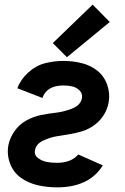

<svg xmlns="http://www.w3.org/2000/svg" viewBox="-20 -801 540 829"><path d="M269 -554 208 -615 380 -781 454 -706ZM226 8Q184 8 144 -1Q104 -10 71.5 -32.5Q39 -55 24 -93.5Q9 -132 16 -173Q22 -205 42.5 -234.5Q63 -264 94 -281Q125 -298 158 -304.5Q191 -311 222.5 -314.5Q254 -318 291 -332Q328 -346 334 -378Q337 -397 323.5 -410.5Q310 -424 291.5 -428Q273 -432 254 -432Q182 -432 163 -378L55 -420Q69 -458 102 -488Q135 -518 174.5 -528Q214 -538 254 -538Q294 -538 332.5 -528.5Q371 -519 400.5 -495.5Q430 -472 443 -434.5Q456 -397 449 -358Q444 -330 428 -304.5Q412 -279 387.5 -261Q363 -243 335.5 -234.5Q308 -226 280 -221.5Q252 -217 224.5 -212.5Q197 -208 166.5 -194Q136 -180 131 -152Q127 -131 145 -118Q163 -105 183.5 -101.5Q204 -98 226 -98Q287 -98 318 -134L424 -87Q365 8 226 8Z"/></svg>

Font: Iosevka SS08
Style: Bold Italic
Weight: 700
Italic angle: -10°
Monospace: yes
Designer: Belleve Invis
Foundry: Belleve Invis
Version: 2.1.0; ttfautohint (v1.8.2)